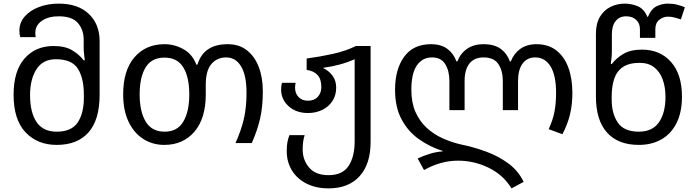

<svg xmlns="http://www.w3.org/2000/svg" viewBox="-20 -790 3840 1060"><path d="M293 10Q187 10 121 -59.5Q55 -129 55 -267Q55 -398 115.5 -467Q176 -536 276 -536Q338 -536 377.5 -513Q417 -490 442 -457H448Q447 -468 444.5 -488.5Q442 -509 442 -525V-571Q442 -626 410 -663Q378 -700 304 -700Q247 -700 211 -675Q175 -650 175 -609Q175 -603 175.5 -597Q176 -591 177 -585H92Q89 -595 88 -604Q87 -613 87 -621Q87 -665 116 -698.5Q145 -732 194.5 -751Q244 -770 304 -770Q411 -770 470.5 -713Q530 -656 530 -563V-267Q530 -129 469 -59.5Q408 10 293 10ZM293 -63Q375 -63 409 -114Q443 -165 443 -250V-266Q443 -358 410 -410.5Q377 -463 288 -463Q217 -463 181.5 -408Q146 -353 146 -265Q146 -169 182 -116Q218 -63 293 -63Z M887 10Q823 10 771.5 -22.5Q720 -55 690 -117.5Q660 -180 660 -269Q660 -402 722.5 -474Q785 -546 888 -546Q944 -546 993.5 -518Q1043 -490 1064 -433H1070Q1104 -546 1237 -546Q1300 -546 1343 -512.5Q1386 -479 1408.5 -420.5Q1431 -362 1431 -286Q1431 -201 1416 -135.5Q1401 -70 1370 0H1280Q1312 -71 1326.5 -134.5Q1341 -198 1341 -277Q1341 -374 1311 -423.5Q1281 -473 1229 -473Q1178 -473 1147 -436.5Q1116 -400 1116 -323V-269Q1116 -136 1053.5 -63Q991 10 887 10ZM889 -63Q959 -63 992 -118.5Q1025 -174 1025 -269Q1025 -364 992 -418Q959 -472 888 -472Q817 -472 784 -418Q751 -364 751 -269Q751 -174 784.5 -118.5Q818 -63 889 -63Z M1794 250Q1725 250 1673 224Q1621 198 1592 151.5Q1563 105 1563 43Q1563 14 1567 -6.5Q1571 -27 1578 -44H1662Q1651 -11 1651 35Q1651 93 1686.5 135Q1722 177 1794 177Q1871 177 1904.5 126Q1938 75 1938 -10V-463Q1900 -446 1856 -434Q1812 -422 1766 -416V-413Q1795 -400 1815.5 -372.5Q1836 -345 1836 -306Q1836 -264 1815.5 -232.5Q1795 -201 1759.5 -183.5Q1724 -166 1680 -166Q1615 -166 1573.5 -203.5Q1532 -241 1532 -296Q1532 -305 1533 -314.5Q1534 -324 1537 -333H1612Q1609 -318 1609 -306Q1609 -274 1628.5 -254Q1648 -234 1680 -234Q1715 -234 1734.5 -255.5Q1754 -277 1754 -309Q1754 -354 1732.5 -376.5Q1711 -399 1673 -404V-467Q1748 -477 1818 -492.5Q1888 -508 1945 -536H2026V-6Q2026 116 1965 183Q1904 250 1794 250Z M2804 250Q2758 175 2677.5 136Q2597 97 2508 97Q2459 97 2412 110.5Q2365 124 2321 149L2286 85Q2317 70 2353 59Q2389 48 2423 46V43Q2351 20 2291.5 -22.5Q2232 -65 2196.5 -132Q2161 -199 2161 -294Q2161 -408 2211.5 -477Q2262 -546 2359 -546Q2415 -546 2449.5 -520.5Q2484 -495 2500 -451H2505Q2522 -495 2558.5 -520.5Q2595 -546 2650 -546Q2709 -546 2744 -520.5Q2779 -495 2795 -451H2800Q2817 -495 2853 -520.5Q2889 -546 2942 -546Q3007 -546 3051 -512Q3095 -478 3117.5 -417.5Q3140 -357 3140 -276Q3140 -212 3126.5 -157Q3113 -102 3085 -49L3009 -77Q3032 -126 3041 -172.5Q3050 -219 3050 -277Q3050 -374 3019.5 -423.5Q2989 -473 2935 -473Q2890 -473 2865 -439Q2840 -405 2840 -343V-182H2756V-343Q2756 -399 2731.5 -436Q2707 -473 2650 -473Q2598 -473 2571.5 -439Q2545 -405 2545 -343V-182H2461V-343Q2461 -399 2438 -436Q2415 -473 2365 -473Q2312 -473 2281.5 -429Q2251 -385 2251 -294Q2251 -224 2273.5 -172.5Q2296 -121 2335 -85Q2374 -49 2423.5 -26.5Q2473 -4 2527 8Q2595 22 2662.5 46.5Q2730 71 2785.5 111.5Q2841 152 2871 214Z M3507 10Q3392 10 3331 -58.5Q3270 -127 3270 -257V-603Q3270 -660 3292 -697Q3314 -734 3350.5 -752Q3387 -770 3430 -770Q3465 -770 3500 -756Q3535 -742 3554 -697H3557Q3576 -742 3606 -756Q3636 -770 3667 -770Q3696 -770 3719 -764Q3742 -758 3761 -750L3739 -683Q3723 -688 3705 -693Q3687 -698 3668 -698Q3641 -698 3619.5 -680.5Q3598 -663 3598 -629V-581H3513V-629Q3513 -661 3492 -680.5Q3471 -700 3437 -700Q3400 -700 3379 -674Q3358 -648 3358 -601V-505Q3358 -489 3356 -468.5Q3354 -448 3352 -437H3358Q3383 -470 3422.5 -493Q3462 -516 3524 -516Q3624 -516 3684.5 -448Q3745 -380 3745 -257Q3745 -170 3715 -110.5Q3685 -51 3631.5 -20.5Q3578 10 3507 10ZM3507 -63Q3582 -63 3618 -115Q3654 -167 3654 -255Q3654 -309 3638.5 -351.5Q3623 -394 3591.5 -418.5Q3560 -443 3512 -443Q3453 -443 3419 -420Q3385 -397 3371 -355Q3357 -313 3357 -256V-240Q3357 -163 3391 -113Q3425 -63 3507 -63Z"/></svg>

Font: Go Noto Current
Style: Regular
Weight: 400
Designer: Monotype Design Team
Foundry: Monotype Imaging Inc.
Version: Version 2.007; ttfautohint (v1.8) -l 8 -r 50 -G 200 -x 14 -D